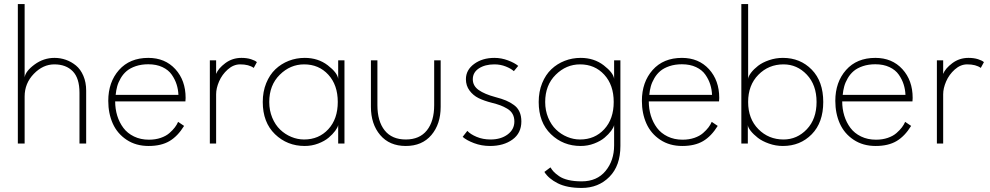

<svg xmlns="http://www.w3.org/2000/svg" viewBox="-20 -708 4881 947"><path d="M249 -422.5Q278 -422.5 305 -413Q332 -403.5 354.8 -384.8Q377.5 -366 391.2 -334Q405 -302 405 -261V0H372V-250.5Q372 -322.5 338.8 -356.5Q305.5 -390.5 248 -390.5Q192 -390.5 146.8 -343.8Q101.5 -297 101.5 -232V0H68V-688H101.5V-326.5Q106 -357 150.5 -389.8Q195 -422.5 249 -422.5Z M548 -208Q548 -171 558.2 -137.5Q568.5 -104 588.5 -77.2Q608.5 -50.5 641 -34.8Q673.5 -19 714.5 -19Q746.5 -19 772.8 -28Q799 -37 815.8 -51.8Q832.5 -66.5 842.5 -79.8Q852.5 -93 858.5 -107L888 -87Q856.5 -36 815.8 -12Q775 12 713 12Q650.5 12 604.5 -18.5Q558.5 -49 536.2 -98.8Q514 -148.5 514 -210.5Q514 -303 567 -362.8Q620 -422.5 711.5 -422.5Q794 -422.5 844.8 -367Q895.5 -311.5 895.5 -225Q895.5 -222 895 -216.2Q894.5 -210.5 894.5 -208ZM860 -240Q859 -266.5 851.2 -291.2Q843.5 -316 827.2 -339.5Q811 -363 781.2 -377Q751.5 -391 711.5 -391Q677.5 -391 650 -381.8Q622.5 -372.5 605 -357.8Q587.5 -343 575.5 -322.5Q563.5 -302 558 -282Q552.5 -262 550.5 -240Z M1046 0H1015V-410.5H1046V-343.5Q1056.5 -370.5 1091.2 -396.5Q1126 -422.5 1171 -422.5Q1197.5 -422.5 1218 -416Q1238.5 -409.5 1247 -401.5L1231.5 -373Q1207.5 -390.5 1164.5 -390.5Q1131.5 -390.5 1103.2 -365.2Q1075 -340 1060.5 -306.2Q1046 -272.5 1046 -243Z M1648 0V-91Q1645.5 -79 1633.2 -62.5Q1621 -46 1601 -29Q1581 -12 1549.5 0Q1518 12 1483 12Q1396.5 12 1336.2 -46.2Q1276 -104.5 1276 -205Q1276 -256 1293 -297.8Q1310 -339.5 1338.5 -366.5Q1367 -393.5 1404.2 -408Q1441.5 -422.5 1483 -422.5Q1549 -422.5 1596.8 -385.8Q1644.5 -349 1648 -319V-410.5H1679V0ZM1308 -205Q1308 -163 1322.8 -127.5Q1337.5 -92 1361.8 -68.8Q1386 -45.5 1416.8 -32.8Q1447.5 -20 1480 -20Q1552.5 -20 1599.2 -70.5Q1646 -121 1646 -205Q1646 -289 1599.2 -339.8Q1552.5 -390.5 1480 -390.5Q1411.5 -390.5 1359.8 -339.2Q1308 -288 1308 -205Z M1841.5 -189.5Q1841.5 -110 1877.2 -65Q1913 -20 1981.5 -20Q2049.5 -20 2085.5 -65Q2121.5 -110 2121.5 -189.5V-410.5H2153.5V-181Q2153.5 -96 2107.8 -42Q2062 12 1981.5 12Q1901 12 1855.2 -42Q1809.5 -96 1809.5 -181V-410.5H1841.5Z M2418.5 -422.5Q2453 -422.5 2485.5 -410.2Q2518 -398 2536 -383L2514.5 -357Q2501 -369.5 2474.8 -380Q2448.5 -390.5 2418.5 -390.5Q2372.5 -390.5 2342.2 -370.8Q2312 -351 2312 -317Q2312 -284.5 2341 -264Q2370 -243.5 2424 -229Q2455 -221 2475.8 -212.2Q2496.5 -203.5 2515 -190Q2533.5 -176.5 2542.5 -156.2Q2551.5 -136 2551.5 -109Q2551.5 -51.5 2507.8 -19.8Q2464 12 2397 12Q2355 12 2318 -2Q2281 -16 2262 -33L2285 -62.5Q2300 -46 2330.8 -33Q2361.5 -20 2399.5 -20Q2450.5 -20 2483.8 -44.8Q2517 -69.5 2517 -109Q2517 -130 2508.2 -145.8Q2499.5 -161.5 2481.8 -172Q2464 -182.5 2447.8 -188.5Q2431.5 -194.5 2406 -201Q2367 -211 2340.2 -224.2Q2313.5 -237.5 2295.8 -261.5Q2278 -285.5 2278 -317.5Q2278 -363 2318.8 -392.8Q2359.5 -422.5 2418.5 -422.5Z M2849 219Q2776.5 219 2731 196Q2685.5 173 2665 140L2695 117.5Q2703 130.5 2711.8 139.8Q2720.5 149 2737.8 161Q2755 173 2783.2 179.8Q2811.5 186.5 2849 186.5Q2924.5 186.5 2966.8 135.2Q3009 84 3009 9V-91Q3006.5 -79 2994.2 -62.5Q2982 -46 2962 -29Q2942 -12 2910.5 0Q2879 12 2844 12Q2757.5 12 2697.2 -46.2Q2637 -104.5 2637 -205Q2637 -256 2654 -297.8Q2671 -339.5 2699.5 -366.5Q2728 -393.5 2765.2 -408Q2802.5 -422.5 2844 -422.5Q2910 -422.5 2957.8 -385.8Q3005.5 -349 3009 -319V-410.5H3040V12Q3040 109.5 2985.8 164.2Q2931.5 219 2849 219ZM2669 -205Q2669 -163 2683.8 -127.5Q2698.5 -92 2722.8 -68.8Q2747 -45.5 2777.8 -32.8Q2808.5 -20 2841 -20Q2913.5 -20 2960.2 -70.5Q3007 -121 3007 -205Q3007 -289 2960.2 -339.8Q2913.5 -390.5 2841 -390.5Q2772.5 -390.5 2720.8 -339.2Q2669 -288 2669 -205Z M3180 -208Q3180 -171 3190.2 -137.5Q3200.5 -104 3220.5 -77.2Q3240.5 -50.5 3273 -34.8Q3305.5 -19 3346.5 -19Q3378.5 -19 3404.8 -28Q3431 -37 3447.8 -51.8Q3464.5 -66.5 3474.5 -79.8Q3484.5 -93 3490.5 -107L3520 -87Q3488.5 -36 3447.8 -12Q3407 12 3345 12Q3282.5 12 3236.5 -18.5Q3190.5 -49 3168.2 -98.8Q3146 -148.5 3146 -210.5Q3146 -303 3199 -362.8Q3252 -422.5 3343.5 -422.5Q3426 -422.5 3476.8 -367Q3527.5 -311.5 3527.5 -225Q3527.5 -222 3527 -216.2Q3526.5 -210.5 3526.5 -208ZM3492 -240Q3491 -266.5 3483.2 -291.2Q3475.5 -316 3459.2 -339.5Q3443 -363 3413.2 -377Q3383.5 -391 3343.5 -391Q3309.5 -391 3282 -381.8Q3254.5 -372.5 3237 -357.8Q3219.5 -343 3207.5 -322.5Q3195.5 -302 3190 -282Q3184.5 -262 3182.5 -240Z M3636.5 0V-688H3670V-319Q3671.5 -332.5 3684.8 -349.8Q3698 -367 3719.2 -383.5Q3740.5 -400 3773.2 -411.2Q3806 -422.5 3841.5 -422.5Q3927 -422.5 3983.8 -364.5Q4040.5 -306.5 4040.5 -205Q4040.5 -103.5 3983.8 -45.8Q3927 12 3841.5 12Q3806 12 3772.8 0.2Q3739.5 -11.5 3718 -28.2Q3696.5 -45 3683 -62Q3669.5 -79 3668.5 -91V0ZM3844.5 -390.5Q3771 -390.5 3720.5 -339.2Q3670 -288 3670 -205Q3670 -122 3720.5 -71Q3771 -20 3844.5 -20Q3911.5 -20 3959.5 -70.5Q4007.5 -121 4007.5 -205Q4007.5 -289 3959.5 -339.8Q3911.5 -390.5 3844.5 -390.5Z M4134 -208Q4134 -171 4144.2 -137.5Q4154.5 -104 4174.5 -77.2Q4194.5 -50.5 4227 -34.8Q4259.5 -19 4300.5 -19Q4332.5 -19 4358.8 -28Q4385 -37 4401.8 -51.8Q4418.5 -66.5 4428.5 -79.8Q4438.5 -93 4444.5 -107L4474 -87Q4442.5 -36 4401.8 -12Q4361 12 4299 12Q4236.5 12 4190.5 -18.5Q4144.5 -49 4122.2 -98.8Q4100 -148.5 4100 -210.5Q4100 -303 4153 -362.8Q4206 -422.5 4297.5 -422.5Q4380 -422.5 4430.8 -367Q4481.5 -311.5 4481.5 -225Q4481.5 -222 4481 -216.2Q4480.5 -210.5 4480.5 -208ZM4446 -240Q4445 -266.5 4437.2 -291.2Q4429.5 -316 4413.2 -339.5Q4397 -363 4367.2 -377Q4337.5 -391 4297.5 -391Q4263.5 -391 4236 -381.8Q4208.5 -372.5 4191 -357.8Q4173.5 -343 4161.5 -322.5Q4149.5 -302 4144 -282Q4138.5 -262 4136.5 -240Z M4632 0H4601V-410.5H4632V-343.5Q4642.5 -370.5 4677.2 -396.5Q4712 -422.5 4757 -422.5Q4783.5 -422.5 4804 -416Q4824.5 -409.5 4833 -401.5L4817.5 -373Q4793.5 -390.5 4750.5 -390.5Q4717.5 -390.5 4689.2 -365.2Q4661 -340 4646.5 -306.2Q4632 -272.5 4632 -243Z"/></svg>

Font: League Spartan ExtraLight
Style: Regular
Weight: 200
Foundry: The League of Moveable Type
Version: Version 2.002